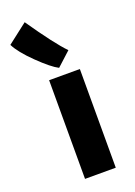

<svg xmlns="http://www.w3.org/2000/svg" viewBox="-215 -953 714 1017"><g transform="rotate(-20 142.0 -444.5)"><path d="M79.6 0V-556.2H252.9V0ZM230 -670.9 151.9 -599.6Q113.3 -619.1 43.9 -686.5Q-25.4 -753.9 -49.3 -802.2L63 -889.2Q171.9 -730.5 230 -670.9Z"/></g></svg>

Font: HaufeMerriweatherSans
Style: Bold
Weight: 700
Designer: Eben Sorkin
Foundry: Eben Sorkin
Version: Version 1.56